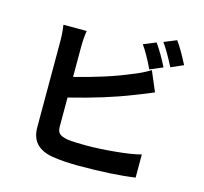

<svg xmlns="http://www.w3.org/2000/svg" viewBox="-124 -994 1247 1175"><g transform="rotate(15 500.0 -406.0)"><path d="M818.4 -672.9 737.3 -638.7Q695.3 -727.5 659.2 -777.3L738.3 -809.6Q782.2 -746.1 818.4 -672.9ZM298.8 -342.8V-158.2Q298.8 -127.9 313.5 -114.7Q328.1 -101.6 364.3 -94.7Q410.2 -88.9 480.5 -88.9Q564.5 -88.9 667.5 -98.6Q770.5 -108.4 828.1 -124V22.5Q687.5 43 471.7 43Q377 43 303.7 31.2Q167 7.8 167 -118.2V-663.1Q167 -716.8 159.2 -766.6H306.6Q298.8 -716.8 298.8 -663.1V-473.6Q502.9 -524.4 644.5 -585Q704.1 -607.4 753.9 -638.7L807.6 -511.7Q800.8 -508.8 755.9 -490.2Q710.9 -471.7 691.4 -464.8Q527.3 -399.4 298.8 -342.8ZM777.3 -823.2 856.4 -855.5Q892.6 -805.7 936.5 -718.8L858.4 -684.6Q809.6 -779.3 777.3 -823.2Z"/></g></svg>

Font: Gen Shin Gothic Bold
Style: Bold
Weight: 700
Designer: [Source Han Sans]
Ryoko NISHIZUKA  (kana & ideographs); Paul D. Hunt (Latin, Greek & Cyrillic); Wenlong ZHANG  (bopomofo
Version: Version 1.002.20150607